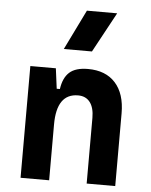

<svg xmlns="http://www.w3.org/2000/svg" viewBox="-55 -841 696 886"><g transform="rotate(5 293.0 -397.5)"><path d="M379.9 0V-304.2Q379.9 -351.1 360.6 -376.5Q341.3 -401.9 305.5 -401.9Q206.1 -401.9 206.1 -258.3L175.8 -423.8H218.8Q226.1 -476.1 254.4 -501.7Q282.7 -527.3 340.3 -527.3Q422.4 -527.3 467.3 -477.5Q512.2 -427.7 512.2 -336.9V0ZM73.7 0V-517.6H191.9L206.1 -408.2V0ZM220.7 -609.4 311.5 -794.9H451.7L351.1 -609.4Z"/></g></svg>

Font: Cascadia Mono
Style: Regular
Weight: 400
Monospace: yes
Designer: Aaron Bell
Foundry: Saja Typeworks
Version: Version 2102.003